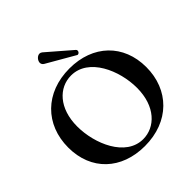

<svg xmlns="http://www.w3.org/2000/svg" viewBox="-251 -1143 1338 1338"><g transform="rotate(-45 418.0 -474.0)"><path d="M412.6 14.2C653.4 14.2 808.6 -144.9 808.6 -368.6C808.6 -592.3 653.8 -740.8 422.6 -740.8C184.3 -740.8 27 -583.1 27 -356.5C27 -131.4 182.2 14.2 412.6 14.2ZM175.1 -416.2C175.1 -595.9 276.6 -698.2 396 -698.2C568.5 -698.2 660.5 -484 660.5 -312.5C660.5 -129.3 555.4 -28.4 438.2 -28.4C266.7 -28.4 175.1 -244.7 175.1 -416.2ZM304.3 -914.1C304.7 -903.8 309.7 -893.8 321.4 -887.1L525.9 -769.2C528.1 -767.8 530.2 -767 532.3 -767C542.3 -767 551.5 -777.7 551.5 -787.6C551.8 -792.3 550.1 -796.9 545.8 -800.4L368.3 -953.8C361.9 -958.8 355.5 -961.6 348.4 -961.6C326.3 -961.6 304.3 -936.8 304.3 -914.1Z"/></g></svg>

Font: Margiela Serif Semibold
Style: Regular
Weight: 600
Designer: Andreas Faust, Stefan Endress
Version: Version 1.002;FEAKit 1.0